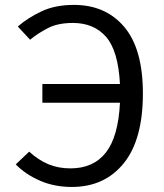

<svg xmlns="http://www.w3.org/2000/svg" viewBox="-20 -737 655 769"><path d="M275.9 -717.4Q403.1 -717.4 477.7 -629.2Q552.3 -541 552.3 -362.6Q552.3 -177.4 475.4 -82.8Q398.5 11.8 267.7 11.8Q197.9 11.8 140.5 -13.1Q83.1 -37.9 43.1 -78.5L96.9 -129.7Q133.3 -96.4 173.1 -79.5Q212.8 -62.6 262.1 -62.6Q354.4 -62.6 404.1 -126.2Q453.8 -189.7 460.5 -325.6H149.7V-400.5H460.5Q453.3 -534.4 404.6 -589.7Q355.9 -645.1 271.8 -645.1Q212.3 -645.1 172.3 -624.6Q132.3 -604.1 100.5 -577.9L51.3 -630.8Q91.3 -665.6 146.2 -691.5Q201 -717.4 275.9 -717.4Z"/></svg>

Font: FiraCode Nerd Font Mono
Style: Regular
Weight: 400
Monospace: yes
Designer: Carrois Corporate, Edenspiekermann AG, Nikita Prokopov
Foundry: Carrois Corporate, Edenspiekermann AG, Nikita Prokopov
Version: Version 6.002;Nerd Fonts 3.4.0